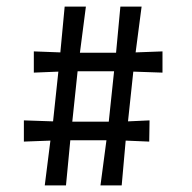

<svg xmlns="http://www.w3.org/2000/svg" viewBox="-20 -559 580 579"><path d="M115 0 132 -135 52 -132V-196L140 -193L156 -343L82 -340V-404L162 -401L175 -539H239L221 -400H330L343 -539H407L389 -401L470 -404V-340L382 -343L366 -193L431 -196L430 -132L359 -135L347 0H283L301 -136H192L179 0ZM198 -192H308L324 -344H214Z"/></svg>

Font: Girassol
Style: Regular
Weight: 400
Width: 3
Designer: Liam Spradlin
Version: Version 1.004